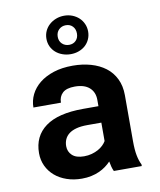

<svg xmlns="http://www.w3.org/2000/svg" viewBox="-88 -853 775 932"><g transform="rotate(-10 300.0 -387.0)"><path d="M398.9 0Q394 -9.8 390.6 -22.5Q387.2 -35.2 384.8 -49.3Q373.5 -37.1 358.9 -26.4Q344.2 -15.6 326.4 -7.6Q308.6 0.5 287.1 5.1Q265.6 9.8 240.7 9.8Q200.2 9.8 166.3 -2Q132.3 -13.7 107.9 -34.7Q83.5 -55.7 69.8 -84.7Q56.2 -113.8 56.2 -147.9Q56.2 -231.4 118.4 -277.1Q180.7 -322.8 304.2 -322.8H379.9V-354Q379.9 -392.1 355 -414.3Q330.1 -436.5 283.2 -436.5Q241.7 -436.5 222.7 -418.7Q203.6 -400.9 203.6 -371.1H67.9Q67.9 -404.8 82.8 -435.1Q97.7 -465.3 126.2 -488.3Q154.8 -511.2 196 -524.7Q237.3 -538.1 290.5 -538.1Q338.4 -538.1 379.6 -526.4Q420.9 -514.6 451.2 -491.7Q481.4 -468.8 498.5 -433.8Q515.6 -398.9 515.6 -353V-126.5Q515.6 -84 521 -56.2Q526.4 -28.3 536.6 -8.3V0ZM269.5 -95.2Q290 -95.2 307.6 -100.1Q325.2 -105 339.4 -112.8Q353.5 -120.6 363.8 -130.6Q374 -140.6 379.9 -150.9V-241.7H310.5Q278.8 -241.7 256.3 -235.6Q233.9 -229.5 219.7 -218.5Q205.6 -207.5 198.7 -192.1Q191.9 -176.8 191.9 -158.7Q191.9 -131.3 211.2 -113.3Q230.5 -95.2 269.5 -95.2ZM188 -688.5Q188 -709 196 -726.6Q204.1 -744.1 218.3 -756.8Q232.4 -769.5 251.5 -776.9Q270.5 -784.2 292 -784.2Q313.5 -784.2 332 -776.9Q350.6 -769.5 364.3 -756.8Q377.9 -744.1 385.7 -726.6Q393.6 -709 393.6 -688.5Q393.6 -668 385.7 -650.6Q377.9 -633.3 364.3 -620.8Q350.6 -608.4 332 -601.6Q313.5 -594.7 292 -594.7Q270.5 -594.7 251.5 -601.6Q232.4 -608.4 218.3 -620.8Q204.1 -633.3 196 -650.6Q188 -668 188 -688.5ZM243.7 -688.5Q243.7 -667 257.6 -653.8Q271.5 -640.6 292 -640.6Q312.5 -640.6 325.4 -653.8Q338.4 -667 338.4 -688.5Q338.4 -710.4 325.4 -723.9Q312.5 -737.3 292 -737.3Q271.5 -737.3 257.6 -723.9Q243.7 -710.4 243.7 -688.5Z"/></g></svg>

Font: Roboto Mono
Style: Bold
Weight: 700
Designer: Google
Version: Version 2.000985; 2015; ttfautohint (v1.3)